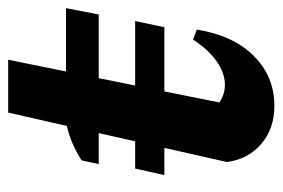

<svg xmlns="http://www.w3.org/2000/svg" viewBox="-128 -534 675 458"><g transform="rotate(-90 209.0 -305.5)"><path d="M185 12Q131 12 94.5 -19Q58 -50 51 -101L120 -407H46L55 -448Q76 -461 95.5 -469.5Q115 -478 137 -483L169 -623H295L267 -485H418L403 -407H251L193 -119Q213 -106 235 -106Q263 -106 291 -125.5Q319 -145 343 -182L367 -173Q353 -86 304 -37Q255 12 185 12ZM35.4 -320.1H387.3L372.6 -250.4H19.8Z"/></g></svg>

Font: Piazzolla
Style: Bold Italic
Weight: 700
Italic angle: -11.3°
Designer: Juan Pablo del Peral
Foundry: Huerta Tipografica
Version: Version 1.330